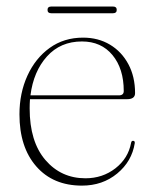

<svg xmlns="http://www.w3.org/2000/svg" viewBox="-20 -572 482 602"><path d="M403.5 -280Q403.5 -261 378.5 -261H74Q73 -247 73 -232Q73 -128 122.2 -70.5Q171.5 -13 248 -13Q301.5 -13 341.8 -44.2Q382 -75.5 391 -124Q392 -130.5 397 -130.5Q403.5 -130.5 402.5 -123Q393.5 -66 347.5 -28Q301.5 10 237 10Q146.5 10 93.8 -50.2Q41 -110.5 41 -213.5Q41 -280 66 -334.8Q91 -389.5 135.8 -421.8Q180.5 -454 240.5 -454Q288 -454 324.8 -432Q361.5 -410 382.5 -370.8Q403.5 -331.5 403.5 -280ZM237 -442Q169.5 -442 127.2 -395Q85 -348 75.5 -273H352.5Q368 -273 368 -286.5Q368 -356.5 332.8 -399.2Q297.5 -442 237 -442ZM129 -541Q129 -551.5 140.5 -551.5H334.5Q346 -551.5 346 -541Q346 -530.5 334.5 -530.5H140.5Q129 -530.5 129 -541Z"/></svg>

Font: Fraunces 72pt S000 Thin
Style: Regular
Weight: 100
Version: Version 1.000; ttfautohint (v1.8.3)